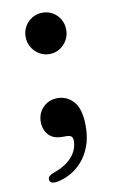

<svg xmlns="http://www.w3.org/2000/svg" viewBox="-74 -492 409 690"><g transform="rotate(-10 130.5 -147.0)"><path d="M130.8 -300Q110.3 -300 93.4 -310.4Q76.4 -320.9 66.5 -338.2Q56.6 -355.4 56.6 -375.5Q56.6 -396.6 66.5 -413.7Q76.4 -430.8 93.4 -440.9Q110.3 -450.9 130.8 -450.9Q151.9 -450.9 168.6 -440.9Q185.4 -430.8 195.2 -413.7Q204.9 -396.6 204.9 -375.5Q204.9 -355.4 195.2 -338.2Q185.4 -320.9 168.6 -310.4Q151.9 -300 130.8 -300ZM124.4 1.1Q90.7 1.1 74 -18Q57.2 -37.2 57.2 -65.5Q57.2 -97.1 78.5 -118.1Q99.8 -139.1 131.1 -139.1Q166.3 -139.1 190.1 -111.6Q213.8 -84.1 213.8 -22.8Q213.8 18.6 202 50.2Q190.2 81.9 170.5 104Q150.8 126.1 127.1 139.1Q103.3 152.1 79.4 156.5Q66.1 158.9 58.8 155.9Q51.5 152.9 50.3 146Q49.1 138.4 54.4 132.5Q59.8 126.5 76 120.8Q104.9 110.6 124.1 95.2Q143.3 79.7 153 61Q162.6 42.2 162.6 22.2Q162.6 11.9 157.7 6.5Q152.7 1.1 139.1 1.1Z"/></g></svg>

Font: Fraunces
Style: Regular
Weight: 900
Version: Version 1.000;[b76b70a41]